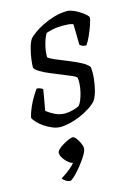

<svg xmlns="http://www.w3.org/2000/svg" viewBox="-115 -562 615 870"><g transform="rotate(-15 193.0 -126.5)"><path d="M124 0Q107 0 87.5 -8Q68 -16 50.5 -28Q33 -40 21 -53Q9 -66 6 -75Q12 -101 23.5 -126Q35 -151 47 -170Q59 -189 64 -196Q71 -196 76.5 -194.5Q82 -193 86.5 -190.5Q91 -188 93 -185Q90 -169 85.5 -142Q81 -115 76 -89Q91 -76 113.5 -65Q136 -54 160 -54Q179 -54 197 -59Q215 -64 227 -70Q235 -78 241.5 -94Q248 -110 252.5 -129.5Q257 -149 258 -167Q259 -185 257 -195Q255 -201 236.5 -209Q218 -217 192 -227.5Q166 -238 139.5 -249Q113 -260 94.5 -271.5Q76 -283 73 -293Q73 -305 76 -329.5Q79 -354 86 -380.5Q93 -407 104 -423Q112 -431 129.5 -444Q147 -457 172 -469.5Q197 -482 227.5 -491Q258 -500 290 -500Q299 -500 314.5 -494Q330 -488 345 -478.5Q360 -469 370.5 -459.5Q381 -450 381 -444Q381 -436 373 -412.5Q365 -389 354 -364.5Q343 -340 333 -327Q327 -327 320.5 -328.5Q314 -330 309.5 -333Q305 -336 303 -338Q303 -351 302.5 -369Q302 -387 302 -405Q302 -423 301 -435Q291 -439 277.5 -440Q264 -441 251 -441Q225 -441 203 -436Q181 -431 174 -428Q164 -413 155.5 -382.5Q147 -352 147 -321Q157 -312 181.5 -302Q206 -292 235.5 -280Q265 -268 290.5 -255Q316 -242 327 -227Q330 -204 327 -174Q324 -144 317 -117.5Q310 -91 299 -75Q286 -60 265 -46.5Q244 -33 219.5 -22.5Q195 -12 170 -6Q145 0 124 0ZM105 247Q94 247 83 240Q72 233 69 226Q84 217 98.5 206.5Q113 196 126 183.5Q139 171 145 159L141 172Q130 172 117.5 162Q105 152 95.5 138Q86 124 86 112Q86 104 95.5 95Q105 86 118.5 78Q132 70 145 64.5Q158 59 164 59Q172 59 180.5 70Q189 81 195.5 95.5Q202 110 202 120Q202 130 193.5 145.5Q185 161 172 178.5Q159 196 145.5 211.5Q132 227 120.5 237Q109 247 105 247Z"/></g></svg>

Font: Texturina Medium 12pt ExtraLight
Style: Italic
Weight: 250
Italic angle: -11°
Version: Version 1.002